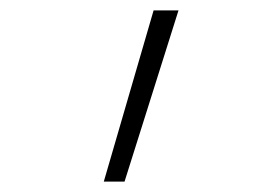

<svg xmlns="http://www.w3.org/2000/svg" viewBox="-20 -131 540 370"><path d="M220 219H180L276 -111H324Z"/></svg>

Font: Iosevka Extralight
Style: Regular
Weight: 200
Monospace: yes
Designer: Belleve Invis
Foundry: Belleve Invis
Version: Version 32.0.1; ttfautohint (v1.8.4)